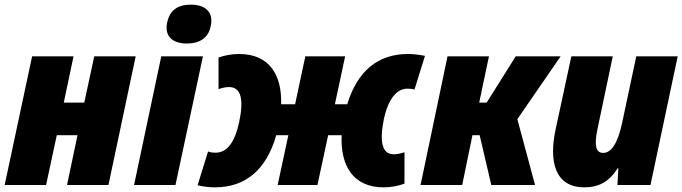

<svg xmlns="http://www.w3.org/2000/svg" viewBox="-24 -795 2932 825"><path d="M-4 0H174L220 -214H309L264 0H442L559 -553H381L338 -354H250L292 -553H114Z M779 -608C835 -608 871 -633 881 -681C895 -739 862 -775 797 -775C739 -775 707 -751 695 -702C681 -643 713 -608 779 -608ZM552 0H730L848 -553H669Z M899 10C1030 10 1120 -64 1163 -214H1215L1169 0H1340L1386 -214H1444C1438 -80 1496 10 1624 10C1656 10 1688 4 1714 -6V-141C1697 -135 1681 -132 1668 -132C1618 -132 1606 -185 1625 -281C1644 -372 1682 -414 1726 -414C1735 -414 1744 -414 1757 -410L1802 -555C1777 -560 1752 -563 1729 -563C1601 -563 1512 -491 1468 -347H1415L1459 -553H1288L1244 -347H1184C1188 -477 1130 -563 1004 -563C972 -563 941 -557 915 -548V-412C932 -418 948 -421 960 -421C1012 -421 1024 -368 1004 -272C985 -181 950 -139 903 -139C893 -139 884 -139 870 -144L825 1C850 7 876 10 899 10Z M1783 0H1962L2006 -214H2037L2087 0H2275L2199 -283L2385 -553H2192L2067 -354H2035L2077 -553H1899Z M2487 10C2550 10 2594 -15 2630 -72H2633L2629 0H2771L2888 -553H2710L2649 -266C2630 -178 2602 -138 2568 -138C2535 -138 2529 -172 2543 -239L2609 -553H2431L2363 -237C2335 -105 2358 10 2487 10Z"/></svg>

Font: Noto Sans SemiCondensed Black
Style: Italic
Weight: 900
Width: 4
Italic angle: -12°
Designer: Monotype Design Team
Foundry: Monotype Imaging Inc.
Version: Version 2.013